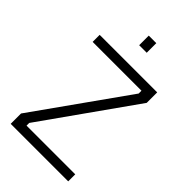

<svg xmlns="http://www.w3.org/2000/svg" viewBox="-263 -973 1062 1062"><g transform="rotate(45 268.5 -441.5)"><path d="M43 -80 425 -618V-640H43V-695H493V-613L112 -75V-54H493V1H43ZM238 -884H297V-809H238Z"/></g></svg>

Font: Cairo Light
Style: Regular
Weight: 300
Designer: Mohamed Gaber, Accademia di Belle Arti di Urbino and others
Foundry: Kief Type Foundry, Accademia di Belle Arti di Urbino and others
Version: Version 3.011